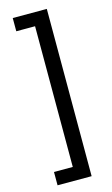

<svg xmlns="http://www.w3.org/2000/svg" viewBox="-137 -816 586 1007"><g transform="rotate(-15 156.5 -312.0)"><path d="M43.5 142.1V69.8H145.5V-694.3H43.5V-766.1H228.5V142.1Z"/></g></svg>

Font: Inter 28pt
Style: Regular
Weight: 400
Designer: Rasmus Andersson
Foundry: rsms
Version: Version 4.001;git-66647c0bb